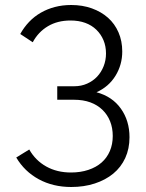

<svg xmlns="http://www.w3.org/2000/svg" viewBox="-20 -739 582 768"><path d="M265 9Q192 9 135 -22Q78 -53 45 -109L97 -141Q122 -97 165 -73Q208 -49 264 -49Q302 -49 333.5 -59.5Q365 -70 386.5 -89Q408 -108 419.5 -135Q431 -162 431 -195Q431 -227 420.5 -253.5Q410 -280 390 -299.5Q370 -319 341.5 -329.5Q313 -340 276 -340H209V-394H277Q305 -394 328.5 -404.5Q352 -415 368.5 -432.5Q385 -450 394.5 -474Q404 -498 404 -525Q404 -554 394 -578Q384 -602 365.5 -620Q347 -638 321 -647.5Q295 -657 262 -657Q210 -657 171.5 -634Q133 -611 111 -570L61 -603Q76 -630 96.5 -651.5Q117 -673 143 -688Q169 -703 199.5 -711Q230 -719 265 -719Q310 -719 347.5 -705.5Q385 -692 412 -668Q439 -644 454 -609.5Q469 -575 469 -533Q469 -480 442 -436Q415 -392 366 -370Q429 -353 463.5 -304.5Q498 -256 498 -190Q498 -144 481 -107Q464 -70 433 -44.5Q402 -19 359 -5Q316 9 265 9Z"/></svg>

Font: Rising Sun Light
Style: Regular
Weight: 300
Designer: Matt McInerney, Pablo Impallari, Rodrigo Fuenzalida (Raleway font), Stephen Hutchings (Greek), Cristiano Sobral (main ch
Foundry: The Rising Sun Project Authors
Version: Version 4.327; ttfautohint (v1.8.4.7-5d5b-dirty)